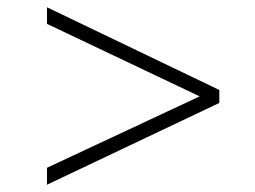

<svg xmlns="http://www.w3.org/2000/svg" viewBox="-20 -545 699 527"><path d="M109 -38V-84.5L528 -280.5L109 -479.5V-525L582 -298V-262.5Z"/></svg>

Font: Merriweather 144pt
Style: Bold
Weight: 700
Version: Version 2.100